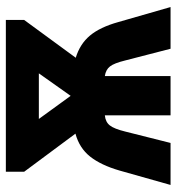

<svg xmlns="http://www.w3.org/2000/svg" viewBox="6 -594 589 640"><g transform="rotate(-90 300.0 -274.5)"><path d="M51 -170Q69 -232 97.5 -268Q126 -304 174 -317L47 -488V-549H553V-488L427 -316Q473 -302 501 -268.5Q529 -235 546 -174L596 0H457L418 -151Q409 -188 398 -202Q387 -216 366 -219V0H235V-219Q213 -217 201.5 -202.5Q190 -188 181 -151L143 0H3ZM300 -333 375 -439H223Z"/></g></svg>

Font: Noto Sans Mono ExtraBold
Style: Regular
Weight: 800
Designer: Monotype Design Team
Foundry: Monotype Imaging Inc.
Version: Version 2.014